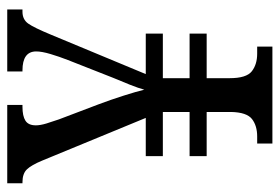

<svg xmlns="http://www.w3.org/2000/svg" viewBox="-138 -616 754 517"><g transform="rotate(-90 238.5 -357.0)"><path d="M111 0V-41H130Q159 -41 177 -55Q195 -69 196 -111V-177H77V-223H196V-295H77V-341H180L65 -620Q53 -649 41.5 -661Q30 -673 7 -673H4V-714H215V-673H210Q185 -673 172.5 -665Q160 -657 160 -637Q160 -625 165 -608.5Q170 -592 176 -575L217 -467Q229 -435 240 -400.5Q251 -366 256 -345Q260 -360 269.5 -384Q279 -408 288 -429L336 -551Q345 -574 352 -597.5Q359 -621 359 -636Q359 -673 308 -673H305V-714H472V-673H466Q445 -673 434 -657.5Q423 -642 404 -596L298 -341H407V-295H287V-223H407V-177H287V-115Q287 -70 305.5 -55.5Q324 -41 353 -41H372V0Z"/></g></svg>

Font: Noto Serif Armenian Condensed
Style: Regular
Weight: 400
Width: 3
Designer: Monotype Design Team
Foundry: Monotype Imaging Inc.
Version: Version 2.008; ttfautohint (v1.8.4.7-5d5b)